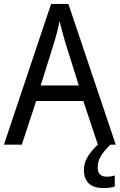

<svg xmlns="http://www.w3.org/2000/svg" viewBox="-20 -736 610 977"><path d="M478 0 404 -222H164L91 0H0L240 -716H328L569 0ZM311 -524Q308 -535 302.5 -555Q297 -575 291.5 -595.5Q286 -616 283 -629Q278 -601 270.5 -573Q263 -545 257 -524L187 -301H381ZM477 116Q477 163 522 163Q537 163 547 161Q557 159 564 157V213Q552 217 538.5 219Q525 221 507 221Q456 221 431.5 197Q407 173 407 128Q407 87 434.5 49Q462 11 495 -14L542 0Q508 33 492.5 59.5Q477 86 477 116Z"/></svg>

Font: Noto Sans Ethiopic SemCond
Style: Regular
Weight: 400
Width: 4
Designer: Monotype Design Team
Foundry: Monotype Imaging Inc.
Version: Version 2.102; ttfautohint (v1.8.4.7-5d5b)